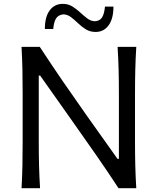

<svg xmlns="http://www.w3.org/2000/svg" viewBox="-20 -998 836 1018"><path d="M94.2 0Q97.7 -62.5 98.9 -120.6Q100.1 -178.7 100.1 -248V-499.5Q100.1 -569.8 98.9 -627.9Q97.7 -686 94.2 -749.5H190.9Q253.9 -653.3 314.9 -564.5Q376 -475.6 437.5 -388.7L603 -155.8H610.4V-499.5Q610.4 -569.8 608.9 -627.9Q607.4 -686 603.5 -749.5H702.6Q698.7 -686 697.3 -627.9Q695.8 -569.8 695.8 -499.5V-248Q695.8 -178.7 697.3 -120.6Q698.7 -62.5 702.6 0H608.4Q555.2 -81.5 494.6 -168.9Q434.1 -256.3 358.9 -362.3L192.9 -597.2H185.5V-248Q185.5 -178.7 187 -120.6Q188.5 -62.5 192.4 0ZM486.8 -828.6Q458 -828.6 435.5 -842.3Q413.1 -856 394.3 -874.3Q375.5 -892.6 356.9 -906.7Q338.4 -920.9 316.9 -921.9Q291 -919.9 278.3 -901.6Q265.6 -883.3 262.2 -844.2H217.8Q217.8 -908.2 243.4 -942.9Q269 -977.5 313 -977.5Q341.3 -977.5 363.5 -963.9Q385.7 -950.2 405 -932.1Q424.3 -914.1 442.9 -900.1Q461.4 -886.2 482.4 -885.3Q508.8 -886.7 520.8 -905Q532.7 -923.3 536.6 -962.9H581.5Q581.5 -898.9 555.9 -863.8Q530.3 -828.6 486.8 -828.6Z"/></svg>

Font: Pinar DS3-Regular
Style: Regular
Weight: 400
Designer: Amin Abedi
Version: Version 2.000